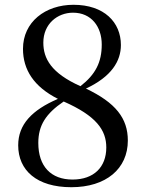

<svg xmlns="http://www.w3.org/2000/svg" viewBox="-20 -767 609 802"><path d="M278 15C423 15 514 -62 514 -180C514 -273 463 -338 339 -397C446 -447 485 -512 485 -579C485 -674 415 -747 287 -747C169 -747 76 -675 76 -563C76 -476 121 -405 222 -354C113 -307 56 -247 56 -160C56 -56 133 15 278 15ZM316 -407C193 -462 161 -523 161 -589C161 -667 220 -714 285 -714C362 -714 405 -655 405 -581C405 -507 379 -456 316 -407ZM246 -343C382 -283 424 -224 424 -151C424 -69 372 -17 283 -17C193 -17 140 -72 140 -170C140 -243 171 -292 246 -343Z"/></svg>

Font: Noto Serif CJK SC Medium
Style: Regular
Weight: 500
Designer: Ryoko NISHIZUKA 西塚涼子 (kana & ideographs); Frank Grießhammer (Latin, Greek & Cyrillic); Wenlong ZHANG 张文龙 (bopomofo); San
Foundry: Adobe
Version: Version 2.001;hotconv 1.1.0;makeotfexe 2.6.0